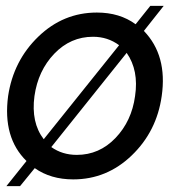

<svg xmlns="http://www.w3.org/2000/svg" viewBox="-20 -607 610 658"><path d="M473.1 -501Q554.2 -417 534.2 -277.8Q517.1 -156.7 431.6 -74.5Q346.2 7.8 231 7.8Q153.8 7.8 99.1 -30.8L48.8 30.8H2L70.8 -55.2Q-11.2 -135.3 7.8 -277.8Q25.9 -398.9 111.3 -481.4Q196.8 -564 312 -564Q390.1 -564 444.8 -523.9L495.1 -586.9H541ZM98.1 -277.8Q85.9 -187 129.9 -129.9L388.2 -452.1Q349.1 -481 298.8 -481Q221.7 -481 166 -422.9Q110.4 -364.7 98.1 -277.8ZM243.2 -76.2Q320.3 -76.2 375.7 -134Q431.2 -191.9 442.9 -277.8Q456.1 -365.7 414.1 -425.8L155.8 -103Q193.4 -76.2 243.2 -76.2Z"/></svg>

Font: Oakes Grotesk
Style: Italic
Weight: 400
Designer: Samuel Oakes
Foundry: Samuel Oakes
Version: Version 1.0 | wf-rip DC20170320